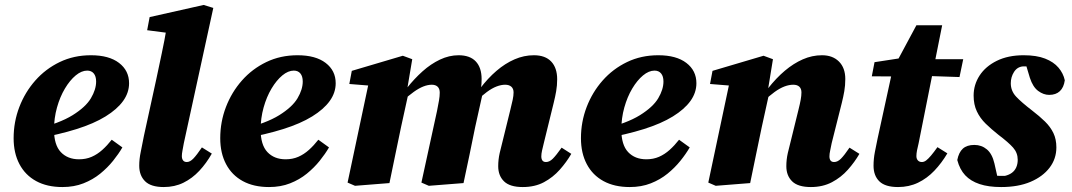

<svg xmlns="http://www.w3.org/2000/svg" viewBox="-20 -739 4328 775"><path d="M232 16Q170 16 126 -8Q82 -32 58.5 -76.5Q35 -121 35 -181Q35 -247 58 -307Q81 -367 122.5 -414Q164 -461 221 -488.5Q278 -516 347 -516Q420 -516 460.5 -485Q501 -454 501 -403Q501 -365 477 -331.5Q453 -298 406 -269Q359 -240 289 -218Q219 -196 125 -179L124 -218Q220 -241 273 -274Q326 -307 347 -342.5Q368 -378 368 -410Q368 -431 358.5 -442.5Q349 -454 332 -454Q309 -454 285.5 -434.5Q262 -415 242 -381.5Q222 -348 210 -305Q198 -262 198 -216Q198 -154 225.5 -125Q253 -96 299 -96Q327 -96 350 -106Q373 -116 393 -134Q413 -152 431 -175L474 -144Q459 -118 436.5 -90Q414 -62 384.5 -38Q355 -14 317 1Q279 16 232 16Z M641 16Q589 16 565.5 -7.5Q542 -31 542 -70Q542 -97 548 -125.5Q554 -154 561 -191L611 -420Q622 -473 633 -524Q644 -575 653 -629L713 -599L574 -617L584 -670L802 -719L841 -707L722 -161Q719 -144 716.5 -131Q714 -118 714 -109Q714 -98 719 -91.5Q724 -85 734 -85Q747 -85 760.5 -99Q774 -113 795 -144L835 -119Q813 -80 784.5 -49.5Q756 -19 720.5 -1.5Q685 16 641 16Z M1066 16Q1004 16 960 -8Q916 -32 892.5 -76.5Q869 -121 869 -181Q869 -247 892 -307Q915 -367 956.5 -414Q998 -461 1055 -488.5Q1112 -516 1181 -516Q1254 -516 1294.5 -485Q1335 -454 1335 -403Q1335 -365 1311 -331.5Q1287 -298 1240 -269Q1193 -240 1123 -218Q1053 -196 959 -179L958 -218Q1054 -241 1107 -274Q1160 -307 1181 -342.5Q1202 -378 1202 -410Q1202 -431 1192.5 -442.5Q1183 -454 1166 -454Q1143 -454 1119.5 -434.5Q1096 -415 1076 -381.5Q1056 -348 1044 -305Q1032 -262 1032 -216Q1032 -154 1059.5 -125Q1087 -96 1133 -96Q1161 -96 1184 -106Q1207 -116 1227 -134Q1247 -152 1265 -175L1308 -144Q1293 -118 1270.5 -90Q1248 -62 1218.5 -38Q1189 -14 1151 1Q1113 16 1066 16Z M1413 11 1383 -2 1472 -422 1527 -389 1390 -400 1400 -453 1606 -514 1644 -500 1621 -363 1629 -364 1599 -227Q1587 -171 1575.5 -114Q1564 -57 1552 0ZM1711 11 1681 -2 1744 -291Q1749 -316 1752 -333.5Q1755 -351 1755 -365Q1755 -381 1746.5 -389Q1738 -397 1723 -397Q1707 -397 1689 -390Q1671 -383 1650 -368Q1629 -353 1604 -330L1600 -383H1622Q1652 -421 1685.5 -451Q1719 -481 1756 -498.5Q1793 -516 1831 -516Q1877 -516 1900.5 -491Q1924 -466 1924 -420Q1924 -399 1922 -387Q1920 -375 1917 -361H1928L1898 -226Q1887 -170 1875 -113.5Q1863 -57 1851 0ZM2090 16Q2038 16 2014.5 -7Q1991 -30 1991 -68Q1991 -95 1997 -121.5Q2003 -148 2009 -170L2040 -296Q2046 -320 2049.5 -336.5Q2053 -353 2053 -366Q2053 -381 2044 -389Q2035 -397 2019 -397Q2003 -397 1984.5 -390Q1966 -383 1945 -367.5Q1924 -352 1899 -328L1895 -382H1918Q1949 -423 1984 -453Q2019 -483 2057 -499.5Q2095 -516 2135 -516Q2181 -516 2205 -490.5Q2229 -465 2229 -419Q2229 -394 2225 -371Q2221 -348 2215 -324L2175 -161Q2171 -145 2168 -131.5Q2165 -118 2165 -108Q2165 -97 2169.5 -91Q2174 -85 2184 -85Q2198 -85 2211.5 -98.5Q2225 -112 2247 -143L2286 -118Q2267 -85 2239.5 -54Q2212 -23 2175.5 -3.5Q2139 16 2090 16Z M2522 16Q2460 16 2416 -8Q2372 -32 2348.5 -76.5Q2325 -121 2325 -181Q2325 -247 2348 -307Q2371 -367 2412.5 -414Q2454 -461 2511 -488.5Q2568 -516 2637 -516Q2710 -516 2750.5 -485Q2791 -454 2791 -403Q2791 -365 2767 -331.5Q2743 -298 2696 -269Q2649 -240 2579 -218Q2509 -196 2415 -179L2414 -218Q2510 -241 2563 -274Q2616 -307 2637 -342.5Q2658 -378 2658 -410Q2658 -431 2648.5 -442.5Q2639 -454 2622 -454Q2599 -454 2575.5 -434.5Q2552 -415 2532 -381.5Q2512 -348 2500 -305Q2488 -262 2488 -216Q2488 -154 2515.5 -125Q2543 -96 2589 -96Q2617 -96 2640 -106Q2663 -116 2683 -134Q2703 -152 2721 -175L2764 -144Q2749 -118 2726.5 -90Q2704 -62 2674.5 -38Q2645 -14 2607 1Q2569 16 2522 16Z M2869 11 2839 -2 2928 -422 2983 -389 2846 -400 2856 -453 3062 -514 3100 -500 3078 -365 3084 -359 3055 -227Q3043 -171 3031.5 -114Q3020 -57 3008 0ZM3253 16Q3201 16 3177.5 -7Q3154 -30 3154 -68Q3154 -95 3160 -121.5Q3166 -148 3172 -170L3203 -296Q3209 -320 3212 -336.5Q3215 -353 3215 -366Q3215 -381 3206.5 -389Q3198 -397 3182 -397Q3165 -397 3146.5 -390Q3128 -383 3107 -368Q3086 -353 3061 -329L3058 -382H3080Q3113 -424 3148 -453.5Q3183 -483 3220.5 -499.5Q3258 -516 3298 -516Q3341 -516 3366.5 -490.5Q3392 -465 3392 -420Q3392 -394 3388 -371Q3384 -348 3378 -324L3337 -161Q3334 -145 3331 -131.5Q3328 -118 3328 -108Q3328 -97 3332.5 -91Q3337 -85 3347 -85Q3361 -85 3374.5 -98.5Q3388 -112 3409 -143L3449 -118Q3430 -85 3402.5 -54Q3375 -23 3338 -3.5Q3301 16 3253 16Z M3499 -431 3510 -488 3653 -510V-500H3868L3853 -428L3645 -435L3642 -430ZM3605 16Q3553 16 3529.5 -7Q3506 -30 3506 -70Q3506 -98 3511.5 -126Q3517 -154 3522 -178L3583 -458L3679 -637H3783L3688 -161Q3684 -145 3681.5 -132Q3679 -119 3679 -109Q3679 -98 3685 -91.5Q3691 -85 3701 -85Q3710 -85 3718.5 -91.5Q3727 -98 3738 -111Q3749 -124 3764 -145L3804 -120Q3781 -81 3751.5 -50Q3722 -19 3685.5 -1.5Q3649 16 3605 16Z M4021 16Q3970 16 3934 4Q3898 -8 3876 -31.5Q3854 -55 3844 -93Q3850 -124 3866.5 -139Q3883 -154 3913 -154Q3942 -154 3963.5 -136Q3985 -118 3994 -79L4009 -12L3945 -30Q3967 -30 3990 -29.5Q4013 -29 4036 -29Q4053 -33 4064.5 -41.5Q4076 -50 4082 -63.5Q4088 -77 4088 -94Q4088 -122 4069.5 -143Q4051 -164 4010 -195Q3981 -218 3958.5 -240Q3936 -262 3923 -289.5Q3910 -317 3910 -353Q3910 -397 3934 -434Q3958 -471 4003.5 -493.5Q4049 -516 4112 -516Q4164 -516 4198.5 -502.5Q4233 -489 4252.5 -466Q4272 -443 4278 -415Q4274 -386 4258 -371Q4242 -356 4215 -356Q4192 -356 4170.5 -372Q4149 -388 4137 -425L4119 -485L4178 -471Q4160 -471 4143 -471Q4126 -471 4109 -471Q4086 -469 4073 -448.5Q4060 -428 4060 -403Q4060 -372 4081.5 -349Q4103 -326 4146 -293Q4176 -270 4198 -248.5Q4220 -227 4232 -202Q4244 -177 4244 -144Q4244 -98 4216.5 -62Q4189 -26 4139.5 -5Q4090 16 4021 16Z"/></svg>

Font: Source Serif 4 ExtraBold
Style: Italic
Weight: 800
Italic angle: -12°
Designer: Frank Grießhammer
Foundry: Adobe Systems Incorporated
Version: Version 4.004;hotconv 1.0.116;makeotfexe 2.5.65601